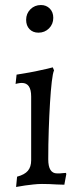

<svg xmlns="http://www.w3.org/2000/svg" viewBox="-20 -732 322 764"><path d="M133 -602Q111 -602 97.5 -616Q84 -630 84 -653Q84 -678 101 -695Q118 -712 143 -712Q164 -712 178 -698Q192 -684 192 -661Q192 -636 175 -619Q158 -602 133 -602ZM48 -29Q78 -37 91 -52.5Q104 -68 104 -94V-348Q104 -402 67 -402Q60 -402 50 -400Q46 -399 42 -398L46 -435Q71 -439 96.5 -443.5Q122 -448 143 -453Q168 -458 190 -464L195 -452Q190 -441 186 -406.5Q182 -372 179 -323Q176 -274 174 -215.5Q172 -157 172 -98Q172 -42 207 -42Q212 -42 218 -42Q224 -42 229 -43Q235 -43 242 -44L244 -40L236 3Q221 3 205 2Q191 1 176 0.5Q161 0 147 0Q131 0 113 2Q95 4 80 6Q62 9 44 12Z"/></svg>

Font: Alegreya
Style: Regular
Weight: 400
Designer: Juan Pablo del Peral
Foundry: Juan Pablo del Peral
Version: Version 1.003